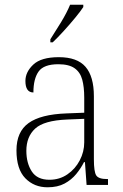

<svg xmlns="http://www.w3.org/2000/svg" viewBox="-20 -786 524 816"><path d="M182 10Q125 10 87.5 -28.5Q50 -67 50 -147Q50 -226 101.5 -263Q153 -300 262 -304L338 -307V-371Q338 -416 329.5 -447.5Q321 -479 297 -496Q273 -513 228 -513Q166 -513 144 -482Q122 -451 122 -393Q88 -393 88 -442Q88 -480 121.5 -511.5Q155 -543 230 -543Q308 -543 343.5 -502Q379 -461 379 -377V-109Q379 -56 389 -40.5Q399 -25 435 -25H439V0H348L341 -97H337Q324 -71 304 -46.5Q284 -22 254.5 -6Q225 10 182 10ZM190 -22Q233 -22 266.5 -45Q300 -68 319 -104.5Q338 -141 338 -181V-281L265 -278Q167 -274 129.5 -239.5Q92 -205 92 -145Q92 -93 115 -57.5Q138 -22 190 -22ZM194 -619Q216 -653 240 -692.5Q264 -732 278 -766H334V-756Q323 -739 300 -711Q277 -683 251 -654.5Q225 -626 204 -606H194Z"/></svg>

Font: Noto Serif SemiCondensed ExtraLight
Style: Regular
Weight: 200
Width: 4
Designer: Monotype Design Team
Foundry: Monotype Imaging Inc.
Version: Version 2.014